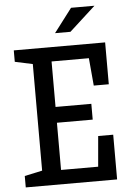

<svg xmlns="http://www.w3.org/2000/svg" viewBox="-61 -961 686 1005"><g transform="rotate(-5 282.5 -458.0)"><path d="M33 0H513V-235H434L420 -75H225V-323H413V-406H225V-645H421L434 -500H513V-720H33V-660L126 -640V-80L33 -60ZM256 -791H337L474 -916H351Z"/></g></svg>

Font: Hermeneus One
Style: Regular
Weight: 400
Designer: Rodrigo Fuenzalida, Pablo Impallari
Foundry: Pablo Impallari, Rodrigo Fuenzalida
Version: Version 1.002